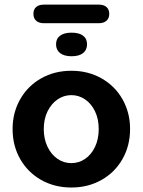

<svg xmlns="http://www.w3.org/2000/svg" viewBox="-20 -810 624 840"><path d="M35.1 -245.4Q35.1 -317.4 68.3 -375.7Q101.4 -434 160 -467.2Q218.7 -500.4 292.1 -500.4Q365.5 -500.4 424.2 -467.2Q482.8 -434 515.9 -375.7Q549.1 -317.4 549.1 -245.4Q549.1 -172.6 515.9 -114.3Q482.8 -56 424.2 -22.8Q365.5 10.4 292.1 10.4Q218.7 10.4 160 -22.8Q101.4 -56 68.3 -114.3Q35.1 -172.6 35.1 -245.4ZM411.9 -245.4Q411.9 -289.3 395.7 -323Q379.5 -356.6 352.2 -375.2Q324.8 -393.8 292.1 -393.8Q259.3 -393.8 232 -375.2Q204.7 -356.6 188.1 -323Q171.5 -289.3 171.5 -245.4Q171.5 -201.5 188.1 -167.4Q204.7 -133.4 232 -114.8Q259.3 -96.3 292.1 -96.3Q324.8 -96.3 352.2 -114.8Q379.5 -133.4 395.7 -167.4Q411.9 -201.5 411.9 -245.4ZM126.2 -749.3Q126.2 -768.7 138.2 -779.3Q150.3 -789.8 172.3 -789.8H411.9Q433.9 -789.8 446 -779.2Q458 -768.5 458 -749.4Q458 -730.3 446 -719.3Q433.9 -708.4 411.9 -708.4H172.3Q150.3 -708.4 138.2 -719.2Q126.2 -730 126.2 -749.3ZM225.2 -616.1Q225.2 -640.9 243 -654Q260.9 -667.1 293 -667.1Q325.9 -667.1 343.4 -654Q360.8 -640.8 360.8 -616.1Q360.8 -591.4 343.4 -577.6Q325.9 -563.9 293 -563.9Q260.9 -563.9 243 -577.6Q225.2 -591.4 225.2 -616.1Z"/></svg>

Font: SN Pro Thin
Style: Regular
Weight: 200
Designer: Tobias Whetton
Foundry: Supernotes
Version: Version 1.003;Glyphs 3.3 (3324)